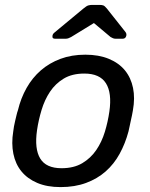

<svg xmlns="http://www.w3.org/2000/svg" viewBox="-20 -753 612 783"><path d="M34 -217Q35 -226 37 -237.5Q39 -249 42 -261Q45 -273 47.5 -284Q50 -295 53 -303Q65 -353 88.5 -394.5Q112 -436 146.5 -466Q181 -496 226.5 -513Q272 -530 328 -530Q383 -530 424 -513Q465 -496 489.5 -466Q514 -436 522.5 -394.5Q531 -353 522 -303Q521 -295 518.5 -284Q516 -273 513.5 -261Q511 -249 508.5 -237.5Q506 -226 504 -217Q491 -168 468 -126Q445 -84 411 -54Q377 -24 331 -7Q285 10 227 10Q172 10 132 -7Q92 -24 67.5 -54Q43 -84 34.5 -126Q26 -168 34 -217ZM231 -67Q281 -67 315.5 -87.5Q350 -108 372.5 -141Q395 -174 407.5 -215Q420 -256 426 -298Q437 -374 412 -413.5Q387 -453 324 -453Q274 -453 240 -432.5Q206 -412 184 -379Q162 -346 149.5 -304.5Q137 -263 131 -222Q120 -146 144 -106.5Q168 -67 231 -67ZM194 -606Q194 -614 203 -621L320 -718Q333 -729 340.5 -731Q348 -733 356 -733H386Q395 -733 401 -731Q407 -729 416 -718L492 -622Q497 -615 495 -607Q492 -595 480 -595H452Q446 -595 441 -597Q436 -599 431 -602L363 -659L270 -602Q264 -599 259 -597Q254 -595 247 -595H205Q192 -595 194 -606Z"/></svg>

Font: SVN-Rubik
Style: Italic
Weight: 400
Italic angle: -12°
Designer: Hubert and Fischer
Foundry: Hubert & Fischer
Version: Version 2.101; ttfautohint (v1.8.3)